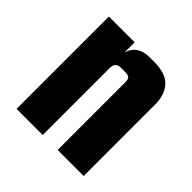

<svg xmlns="http://www.w3.org/2000/svg" viewBox="-137 -612 728 728"><g transform="rotate(45 227.5 -247.5)"><path d="M188.5 0H48.3V-495.1H186.5V-440.9Q191.9 -460.4 205.1 -473.6Q227.1 -495.1 266.1 -495.1H291.5Q353.5 -495.1 380.9 -465.1Q408.2 -435.1 408.2 -383.8V0H268.6V-365.2Q268.6 -378.9 262.5 -384.5Q256.3 -390.1 241.2 -390.1H217.3Q203.1 -390.1 195.8 -382.6Q188.5 -375 188.5 -357.9Z"/></g></svg>

Font: Akaash Gobhi
Style: Regular
Weight: 400
Designer: Kulbir Singh Thind, MD
Foundry: Punjab Online
Version: Version 1.200